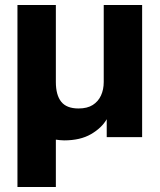

<svg xmlns="http://www.w3.org/2000/svg" viewBox="-20 -550 640 770"><path d="M50 200V-530H204V-221Q204 -169 225.5 -142Q247 -115 295 -115Q330 -115 352 -129Q374 -143 385 -167Q396 -191 396 -221V-530H550V0H408V-72Q388 -37 345 -12Q302 13 237 13Q228 13 220 12Q212 11 204 10V200Z"/></svg>

Font: Golos Text
Style: Bold
Weight: 700
Designer: A.Korolkova, Vitaly Kuzmin
Foundry: ParaType Ltd
Version: Version 2.004